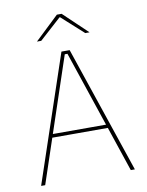

<svg xmlns="http://www.w3.org/2000/svg" viewBox="-91 -888 729 953"><g transform="rotate(-10 274.0 -412.0)"><path d="M58.5 0H38L253 -639H294.5L510.5 0H490L280.5 -623H267ZM421 -226H127V-243.5H421ZM142.5 -709.5 262.5 -823.5H286.5L406.5 -709.5V-709H385.5L276 -808H273L163.5 -709H142.5Z"/></g></svg>

Font: Anek Devanagari Medium Thin
Style: Regular
Weight: 250
Version: Version 1.003